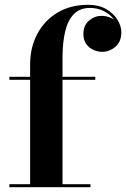

<svg xmlns="http://www.w3.org/2000/svg" viewBox="-20 -780 526 800"><path d="M105.5 0V-511.5Q105.5 -582 135.2 -638.2Q165 -694.5 219.2 -727.2Q273.5 -760 347.5 -760Q391.5 -760 422.2 -742.2Q453 -724.5 469.2 -698.2Q485.5 -672 485.5 -646Q485.5 -606 460.8 -585Q436 -564 405.5 -564Q388 -564 370 -571.8Q352 -579.5 339.8 -596Q327.5 -612.5 327.5 -638.5Q327.5 -674.5 351 -694.2Q374.5 -714 403 -714Q422.5 -714 441.2 -706Q460 -698 472.2 -682.8Q484.5 -667.5 484.5 -646H472.5Q472.5 -673.5 456.5 -696.5Q440.5 -719.5 413.8 -733.2Q387 -747 355 -747Q313.5 -747 288.2 -721.8Q263 -696.5 251.8 -650Q240.5 -603.5 240.5 -540V0ZM19 0V-12.5H357V0ZM19 -447.5V-460H377V-447.5Z"/></svg>

Font: Bodoni Moda 18pt
Style: Bold
Weight: 700
Designer: Owen Earl
Foundry: indestructible type
Version: Version 2.004